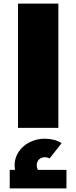

<svg xmlns="http://www.w3.org/2000/svg" viewBox="-20 -710 424 1066"><path d="M80 -690H304V0H80ZM349 233V336H34V233H63Q61 217 61 208Q61 167 83.5 133Q106 99 145 79.5Q184 60 229 60Q254 60 279.5 66.5Q305 73 322 85L255 170Q244 163 229 163Q209 163 196.5 175.5Q184 188 184 208Q184 221 190 233Z"/></svg>

Font: Cairo Black
Style: Regular
Weight: 900
Designer: Mohamed Gaber, Accademia di Belle Arti di Urbino and others
Foundry: Kief Type Foundry, Accademia di Belle Arti di Urbino and others
Version: Version 3.011